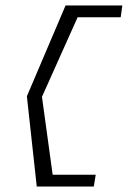

<svg xmlns="http://www.w3.org/2000/svg" viewBox="-20 -610 466 700"><path d="M78 -259 114 70H322L329 27H172L133 -257L263 -547H420L426 -590H219Z"/></svg>

Font: Charger Sport
Style: HLNrwObl
Weight: 100
Designer: Jasper
Foundry: Cannot Into Space Fonts
Version: Version 1.1